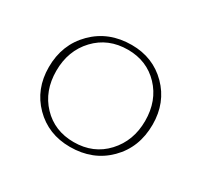

<svg xmlns="http://www.w3.org/2000/svg" viewBox="-97 -538 701 668"><g transform="rotate(30 253.5 -204.5)"><path d="M249 3Q162 3 104.5 -55Q47 -113 47 -201Q47 -292 107 -352Q167 -412 259 -412Q345 -412 402.5 -354Q460 -296 460 -208Q460 -116 400.5 -56.5Q341 3 249 3ZM252 -18Q331 -18 381 -72Q431 -126 431 -206Q431 -287 381.5 -339Q332 -391 256 -391Q177 -391 126.5 -337.5Q76 -284 76 -203Q76 -122 125.5 -70Q175 -18 252 -18Z"/></g></svg>

Font: EauTestInfant Extralight
Style: Regular
Weight: 250
Designer: Christian Thalmann (Catharsis Fonts)
Version: Version 0.001;PS 000.001;hotconv 1.0.88;makeotf.lib2.5.64775